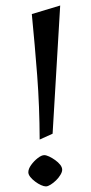

<svg xmlns="http://www.w3.org/2000/svg" viewBox="-20 -664 330 696"><path d="M123.8 -158.1Q123.3 -278.9 114.8 -390.5Q106.2 -502.1 95.3 -613L198.2 -644L170.7 -179.3ZM146.4 11.7Q139.1 11.7 128.7 7Q118.3 2.4 107.7 -5.6Q97 -13.5 89.8 -22.5Q82.7 -31.6 82.7 -39.7Q82.7 -51.8 92.9 -66Q103.1 -80.2 116.8 -90.9Q130.6 -101.6 140.4 -101.6Q147.6 -101.6 158.3 -96.6Q168.9 -91.7 180 -83.7Q191.1 -75.8 198.2 -66.8Q205.4 -57.7 205.4 -48.6Q205.4 -40.5 198.9 -29.9Q192.5 -19.2 183 -10Q173.5 -0.8 163.5 5.4Q153.5 11.7 146.4 11.7Z"/></svg>

Font: Ancizar Serif Light
Style: Regular
Weight: 300
Designer: Cesar Puertas, Viviana Monsalve, Julian Moncada, Julian Prieto, Jose Castro, Felipe Aragon, Mariel Hernandez, Sara Alarc
Version: Version 8.100